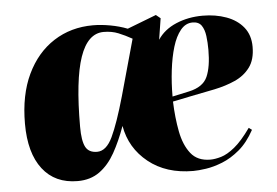

<svg xmlns="http://www.w3.org/2000/svg" viewBox="-45 -612 987 685"><g transform="rotate(-5 449.0 -269.0)"><path d="M702 -535Q748 -535 786.5 -521Q825 -507 847.5 -479Q870 -451 870 -409Q870 -363 849.5 -335.5Q829 -308 795.5 -293Q762 -278 721 -269.5Q680 -261 638 -253L570 -239Q572 -181 581.5 -131.5Q591 -82 615 -51.5Q639 -21 685 -21Q702 -21 724 -27.5Q746 -34 772.5 -55.5Q799 -77 831 -122L842 -114Q818 -70 787.5 -44.5Q757 -19 725.5 -6.5Q694 6 666.5 10Q639 14 621 14Q524 14 460.5 -37Q397 -88 383 -168Q364 -115 341 -74Q318 -33 285.5 -9.5Q253 14 207 14Q126 14 81.5 -43.5Q37 -101 37 -206Q37 -309 72 -382.5Q107 -456 168.5 -495.5Q230 -535 309 -535Q338 -535 371 -529Q404 -523 432 -512L536 -552L552 -539L540 -463Q563 -498 606.5 -516.5Q650 -535 702 -535ZM712 -412Q712 -438 709 -461.5Q706 -485 696 -499.5Q686 -514 664 -514Q639 -514 621 -492Q603 -470 592 -433.5Q581 -397 575.5 -351Q570 -305 570 -257L630 -270Q681 -281 696.5 -316Q712 -351 712 -412ZM285 -84Q318 -84 340.5 -131.5Q363 -179 390 -274L446 -475Q421 -489 397.5 -498.5Q374 -508 345 -508Q288 -508 260 -427Q232 -346 232 -178Q232 -128 243.5 -106Q255 -84 285 -84Z"/></g></svg>

Font: Literata 72pt ExtraBold
Style: Italic
Weight: 800
Italic angle: -2°
Designer: Latin by Veronika Burian and Jose Scaglione. Greek by Irene Vlachou. Cyrillic by Vera Evstafieva
Foundry: TypeTogether
Version: Version 3.002